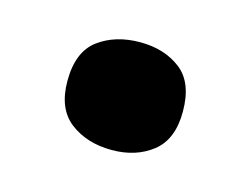

<svg xmlns="http://www.w3.org/2000/svg" viewBox="-41 -489 363 277"><g transform="rotate(15 141.0 -350.5)"><path d="M53.5 -349.7Q53.5 -393.3 78.6 -412Q103.8 -430.7 140.9 -430.7Q177 -430.7 201.4 -412Q225.9 -393.3 225.9 -349.7Q225.9 -308.2 201.4 -289Q177 -269.8 140.9 -269.8Q103.8 -269.8 78.6 -289Q53.5 -308.2 53.5 -349.7Z"/></g></svg>

Font: Noto Sans Oriya
Style: Regular
Weight: 400
Designer: Amélie Bonet and Sol Matas
Foundry: Google LLC
Version: Version 2.006